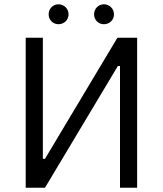

<svg xmlns="http://www.w3.org/2000/svg" viewBox="-20 -876 760 896"><path d="M253 -763C279 -763 300 -783 300 -809C300 -835 279 -856 253 -856C227 -856 207 -835 207 -809C207 -783 227 -763 253 -763ZM465 -763C491 -763 512 -783 512 -809C512 -835 491 -856 465 -856C439 -856 419 -835 419 -809C419 -783 439 -763 465 -763ZM100 0H190L530 -568H540V0H620V-700H528L190 -135H180V-700H100Z"/></svg>

Font: Fixel Display Regular
Style: Regular
Weight: 400
Designer: AlfaBravo + MacPaw
Foundry: Kyrylo Tkachov, Marchela Mozhyna, Serhii Makarenko, Maria Weinstein, Zakhar Kryvoshyya
Version: Version 1.211